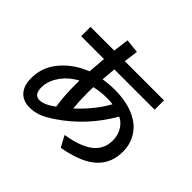

<svg xmlns="http://www.w3.org/2000/svg" viewBox="-199 -1087 1398 1398"><g transform="rotate(45 500.0 -388.5)"><path d="M116.2 -715.8H360.4Q370.6 -800.3 376 -836.9L484.4 -825.7L482.9 -817.9L479.5 -792.5L475.1 -759.8L470.7 -727.1L469.2 -715.8H873V-619.6H458Q456.5 -603 451.7 -548.8L449.2 -517.6L448.2 -507.8Q506.8 -517.6 567.9 -517.6Q736.8 -517.6 835.9 -438.5Q861.8 -417.5 883.3 -385.7Q926.3 -322.3 926.3 -239.7Q926.3 -92.8 805.2 -15.6Q726.1 34.7 585.9 60.1L539.1 -25.9Q667.5 -46.9 735.4 -92.8Q816.4 -147.9 816.4 -245.1Q816.4 -308.1 781.2 -356Q760.7 -384.3 726.1 -401.9Q604.5 -189.9 407.2 -57.1Q343.8 -14.2 300.8 0Q258.3 13.7 217.8 13.7Q143.1 13.7 105.5 -36.1Q74.2 -77.1 74.2 -148.4Q74.2 -274.9 169.9 -371.6Q240.7 -443.4 340.3 -481.9L341.3 -495.1Q347.2 -579.1 351.1 -619.6H116.2ZM335.9 -382.8Q267.6 -346.2 226.6 -291.5Q174.3 -221.7 174.3 -152.3Q174.3 -75.2 230 -75.2Q278.8 -75.2 350.1 -127.9Q335.4 -226.1 335.4 -335.9Q335.4 -351.1 335.9 -382.8ZM440.9 -419.9Q439.9 -388.2 439.9 -362.3Q439.9 -279.3 447.3 -206.1Q565.4 -315.9 627.9 -430.7Q596.7 -434.6 565.4 -434.6Q500.5 -434.6 440.9 -419.9Z"/></g></svg>

Font: BIZ UDPGothic
Style: Bold
Weight: 700
Designer: TypeBank Co., Ltd.
Foundry: Morisawa Inc.
Version: Version 1.051